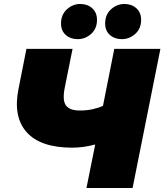

<svg xmlns="http://www.w3.org/2000/svg" viewBox="-20 -946 827 966"><path d="M415 0 459 -219Q425 -210 396.5 -206.5Q368 -203 344 -203Q184 -203 114.5 -280.5Q45 -358 73 -498L113 -700H345L306 -506Q293 -442 311.5 -416Q330 -390 381 -390Q417 -390 446 -396.5Q475 -403 498 -413L555 -700H787L647 0ZM371 -749Q335 -749 311 -770Q287 -791 287 -828Q287 -872 316.5 -899Q346 -926 384 -926Q420 -926 444 -904.5Q468 -883 468 -846Q468 -802 438.5 -775.5Q409 -749 371 -749ZM593 -749Q557 -749 533 -770Q509 -791 509 -828Q509 -872 538.5 -899Q568 -926 606 -926Q642 -926 666 -904.5Q690 -883 690 -846Q690 -802 660.5 -775.5Q631 -749 593 -749Z"/></svg>

Font: Montserrat Black
Style: Italic
Weight: 900
Italic angle: -11.3°
Designer: Julieta Ulanovsky
Foundry: Julieta Ulanovsky
Version: Version 9.000; ttfautohint (v1.8.4.7-5d5b)